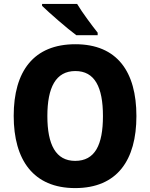

<svg xmlns="http://www.w3.org/2000/svg" viewBox="-20 -1044 768 981"><path d="M374 -1024H195V-1014C232 -978 325 -897 370 -864H479V-877C452 -911 400 -980 374 -1024ZM677 -451C677 -677 579 -818 365 -818C152 -818 50 -680 50 -452C50 -226 151 -83 364 -83C579 -83 677 -226 677 -451ZM222 -451C222 -597 265 -681 365 -681C464 -681 506 -599 506 -451C506 -303 465 -222 364 -222C265 -222 222 -305 222 -451Z"/></svg>

Font: Noto Sans Kannada UI SemiCondensed ExtraBold
Style: Regular
Weight: 800
Width: 4
Designer: Jelle Bosma - Monotype Design Team
Foundry: Monotype Imaging Inc.
Version: Version 2.005